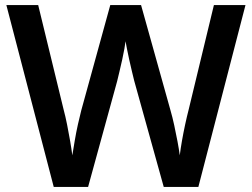

<svg xmlns="http://www.w3.org/2000/svg" viewBox="-20 -734 990 754"><path d="M944 -714 759 0H623L507 -417Q503 -432 498 -454Q493 -476 487.5 -499.5Q482 -523 478.5 -542.5Q475 -562 473 -572Q472 -562 468.5 -542.5Q465 -523 460 -500Q455 -477 449.5 -454.5Q444 -432 440 -415L326 0H191L5 -714H130L230 -303Q237 -277 243.5 -244.5Q250 -212 255.5 -180Q261 -148 264 -124Q268 -149 273.5 -181.5Q279 -214 286 -245.5Q293 -277 299 -300L413 -714H534L650 -299Q657 -275 664 -243Q671 -211 677 -179Q683 -147 686 -124Q689 -149 694.5 -180.5Q700 -212 707 -244.5Q714 -277 721 -304L820 -714Z"/></svg>

Font: Noto Sans Sundanese SemiBold
Style: Regular
Weight: 600
Version: Version 2.003